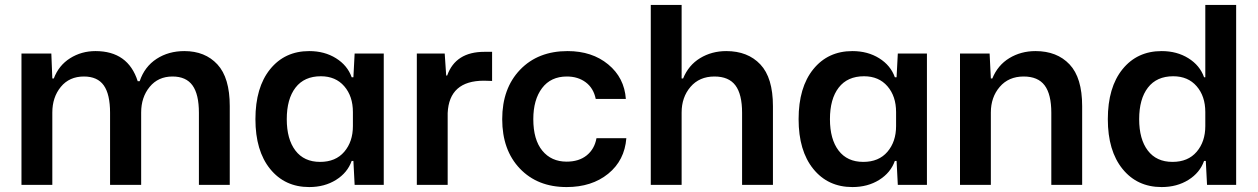

<svg xmlns="http://www.w3.org/2000/svg" viewBox="-20 -749 5096 778"><path d="M67 0V-532H188L192 -431H198Q218 -484 264 -513Q310 -542 367 -542Q499 -542 538 -420H546Q566 -479 614.5 -510.5Q663 -542 727 -542Q811 -542 861 -488Q911 -434 911 -319V0H786V-292Q786 -367 760 -403Q734 -439 679 -439Q621 -439 586.5 -397Q552 -355 552 -293V0H426V-292Q426 -367 400.5 -403Q375 -439 320 -439Q261 -439 226.5 -397Q192 -355 192 -293V0Z M1233 9Q1134 9 1074.5 -64.5Q1015 -138 1015 -266Q1015 -395 1074.5 -468.5Q1134 -542 1233 -542Q1295 -542 1341.5 -513Q1388 -484 1405 -436H1412L1417 -532H1535V0H1417L1412 -97H1405Q1388 -49 1341.5 -20Q1295 9 1233 9ZM1277 -93Q1340 -93 1375 -134Q1410 -175 1410 -238V-295Q1410 -359 1375 -399.5Q1340 -440 1280 -440Q1213 -440 1177.5 -394Q1142 -348 1142 -266Q1142 -185 1177 -139Q1212 -93 1277 -93Z M1669 0V-532H1782L1788 -443H1792Q1826 -539 1943 -539H1974V-421L1941 -422Q1800 -422 1794 -291V0Z M2276 9Q2158 9 2086.5 -66Q2015 -141 2015 -266Q2015 -391 2087.5 -466.5Q2160 -542 2280 -542Q2379 -542 2444.5 -488Q2510 -434 2516 -348H2394Q2385 -392 2353.5 -415.5Q2322 -439 2277 -439Q2212 -439 2176.5 -392Q2141 -345 2141 -266Q2141 -183 2177.5 -138.5Q2214 -94 2276 -94Q2326 -94 2357.5 -119.5Q2389 -145 2397 -189H2518Q2511 -99 2444.5 -45Q2378 9 2276 9Z M2617 0V-729H2742V-431H2748Q2770 -485 2817 -513.5Q2864 -542 2923 -542Q3010 -542 3061 -488Q3112 -434 3112 -319V0H2987V-292Q2987 -367 2960 -403Q2933 -439 2875 -439Q2814 -439 2778 -397Q2742 -355 2742 -293V0Z M3434 9Q3335 9 3275.5 -64.5Q3216 -138 3216 -266Q3216 -395 3275.5 -468.5Q3335 -542 3434 -542Q3496 -542 3542.5 -513Q3589 -484 3606 -436H3613L3618 -532H3736V0H3618L3613 -97H3606Q3589 -49 3542.5 -20Q3496 9 3434 9ZM3478 -93Q3541 -93 3576 -134Q3611 -175 3611 -238V-295Q3611 -359 3576 -399.5Q3541 -440 3481 -440Q3414 -440 3378.5 -394Q3343 -348 3343 -266Q3343 -185 3378 -139Q3413 -93 3478 -93Z M3870 0V-532H3990L3995 -431H4001Q4023 -485 4070 -513.5Q4117 -542 4176 -542Q4263 -542 4314 -488Q4365 -434 4365 -319V0H4240V-292Q4240 -367 4213 -403Q4186 -439 4128 -439Q4067 -439 4031 -397Q3995 -355 3995 -293V0Z M4687 9Q4588 9 4528.5 -64.5Q4469 -138 4469 -266Q4469 -395 4528.5 -468.5Q4588 -542 4687 -542Q4749 -542 4795.5 -513Q4842 -484 4859 -436H4864V-729H4989V0H4871L4866 -97H4859Q4842 -49 4795.5 -20Q4749 9 4687 9ZM4731 -93Q4794 -93 4829 -134Q4864 -175 4864 -238V-295Q4864 -359 4829 -399.5Q4794 -440 4734 -440Q4667 -440 4631.5 -394Q4596 -348 4596 -266Q4596 -185 4631 -139Q4666 -93 4731 -93Z"/></svg>

Font: Mona Sans SemiBold
Style: Regular
Weight: 600
Designer: Deni Anggara
Foundry: GitHub
Version: Version 2.000;Glyphs 3.2.3 (3260)